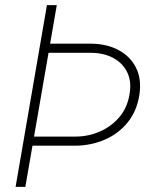

<svg xmlns="http://www.w3.org/2000/svg" viewBox="-20 -731 616 751"><path d="M163.6 -710.9H202.1L79.1 0H41ZM153.8 -560.1H339.8Q398.9 -559.1 444.1 -534.9Q489.3 -510.7 511.7 -466.8Q534.2 -422.9 525.4 -361.3Q515.6 -297.4 480.2 -253.2Q444.8 -209 391.6 -185.5Q338.4 -162.1 276.9 -161.1H87.4L92.3 -196.8H276.9Q327.1 -197.3 371.3 -216.8Q415.5 -236.3 446.5 -272.5Q477.5 -308.6 486.3 -360.4Q495.6 -410.2 478.3 -446.8Q460.9 -483.4 424.6 -503.4Q388.2 -523.4 339.8 -524.4H162.1Z"/></svg>

Font: Roboto ExtraLight
Style: Italic
Weight: 250
Designer: Christian Robertson
Foundry: Google
Version: Version 3.009; 2024